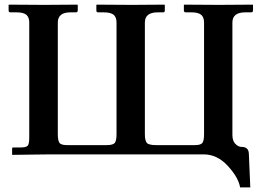

<svg xmlns="http://www.w3.org/2000/svg" viewBox="-20 -666 1129 827"><path d="M229 -568.8V-87.9Q229 -62 235.6 -51.5Q242.2 -41 268.1 -41H439.9Q466.8 -41 474.4 -50.5Q481.9 -60.1 481.9 -87.9V-568.8Q481.9 -591.8 469.5 -602.3Q457 -612.8 426.8 -612.8H402.8Q395 -612.8 395 -621.1V-645L397 -646Q508.8 -645 547.9 -645L688 -646L689.9 -645V-621.1Q689.9 -613.3 683.1 -612.8H659.2Q604 -612.8 604 -568.8V-87.9Q604 -60.1 612.5 -50.5Q621.1 -41 651.9 -41H819.8Q844.7 -41 851.8 -50.5Q858.9 -60.1 858.9 -87.9V-568.8Q858.9 -591.8 846.4 -602.3Q834 -612.8 805.2 -612.8H780.8Q772 -612.8 772 -621.1V-645L773.9 -646Q883.8 -645 922.9 -645L1067.9 -646L1069.8 -645V-621.1Q1069.8 -613.3 1062 -612.8H1036.1Q981 -612.8 981 -568.8V-85Q981 -59.1 993.9 -46.1Q1006.8 -33.2 1021 -33.2Q1049.8 -33.2 1051.8 -5.9L1058.1 141.1H1014.2Q1007.3 99.1 961.7 49.1Q916 -1 857.9 -1H188L34.2 1L32.2 0V-25.9Q32.2 -30.8 37.1 -30.8H66.9Q91.8 -30.8 98.9 -37.8Q106 -44.9 106 -74.2V-568.8Q106 -591.8 93.5 -602.3Q81.1 -612.8 51.8 -612.8H24.9Q17.1 -612.8 17.1 -621.1V-645L19 -646Q134.3 -645 172.9 -645L313 -646L314.9 -645V-621.1Q314.9 -613.3 307.1 -612.8H283.2Q229 -612.8 229 -568.8Z"/></svg>

Font: Linux Libertine
Style: Bold
Weight: 700
Designer: Philipp H. Poll
Foundry: Philipp H. Poll
Version: Version 5.0.3